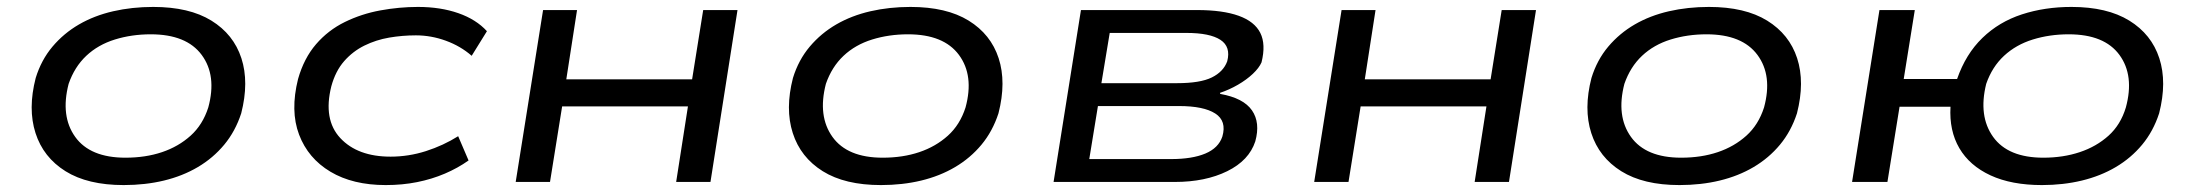

<svg xmlns="http://www.w3.org/2000/svg" viewBox="-20 -525 6332 554"><path d="M337 9Q233 9 169 -31Q105 -71 82.5 -141Q60 -211 83 -300Q99 -352 131.5 -390.5Q164 -429 208 -454.5Q252 -480 306.5 -492.5Q361 -505 422 -505Q526 -505 590 -465.5Q654 -426 676.5 -357Q699 -288 676 -198Q659 -146 627 -107.5Q595 -69 551 -43Q507 -17 453 -4Q399 9 337 9ZM342 -70Q400 -70 447.5 -86Q495 -102 530 -133.5Q565 -165 581 -215Q606 -307 562 -366.5Q518 -426 415 -426Q360 -426 311.5 -411Q263 -396 229 -364Q195 -332 178 -283Q154 -190 197 -130Q240 -70 342 -70Z M1093 9Q998 9 933.5 -29.5Q869 -68 843 -136.5Q817 -205 840 -297Q857 -357 892 -397.5Q927 -438 975 -461.5Q1023 -485 1077.5 -495Q1132 -505 1186 -505Q1251 -505 1302.5 -487Q1354 -469 1385 -435L1341 -364Q1309 -392 1266.5 -407.5Q1224 -423 1180 -423Q1141 -423 1103 -416.5Q1065 -410 1031.5 -393.5Q998 -377 973 -348.5Q948 -320 936 -276Q912 -180 962 -126.5Q1012 -73 1107 -73Q1159 -73 1209 -89Q1259 -105 1302 -132L1332 -62Q1301 -40 1263.5 -24Q1226 -8 1183.5 0.5Q1141 9 1093 9Z M1468 0 1547 -496H1645L1614 -296H1977L2009 -496H2108L2030 0H1931L1965 -218H1602L1567 0Z M2522 9Q2418 9 2354 -31Q2290 -71 2267.5 -141Q2245 -211 2268 -300Q2284 -352 2316.5 -390.5Q2349 -429 2393 -454.5Q2437 -480 2491.5 -492.5Q2546 -505 2607 -505Q2711 -505 2775 -465.5Q2839 -426 2861.5 -357Q2884 -288 2861 -198Q2844 -146 2812 -107.5Q2780 -69 2736 -43Q2692 -17 2638 -4Q2584 9 2522 9ZM2527 -70Q2585 -70 2632.5 -86Q2680 -102 2715 -133.5Q2750 -165 2766 -215Q2791 -307 2747 -366.5Q2703 -426 2600 -426Q2545 -426 2496.5 -411Q2448 -396 2414 -364Q2380 -332 2363 -283Q2339 -190 2382 -130Q2425 -70 2527 -70Z M3020 0 3099 -496H3434Q3508 -496 3554 -479.5Q3600 -463 3616.5 -430Q3633 -397 3620 -345Q3613 -329 3595 -312Q3577 -295 3552 -280.5Q3527 -266 3500 -257L3501 -254Q3568 -242 3592.5 -206.5Q3617 -171 3602 -117Q3584 -62 3521 -31Q3458 0 3370 0ZM3123 -66H3359Q3420 -66 3458 -82Q3496 -98 3507 -131Q3520 -176 3486.5 -197.5Q3453 -219 3382 -219H3148ZM3158 -285H3376Q3443 -285 3476.5 -301.5Q3510 -318 3521 -348Q3532 -390 3501.5 -410Q3471 -430 3403 -430H3182Z M3772 0 3851 -496H3949L3918 -296H4281L4313 -496H4412L4334 0H4235L4269 -218H3906L3871 0Z M4826 9Q4722 9 4658 -31Q4594 -71 4571.5 -141Q4549 -211 4572 -300Q4588 -352 4620.5 -390.5Q4653 -429 4697 -454.5Q4741 -480 4795.5 -492.5Q4850 -505 4911 -505Q5015 -505 5079 -465.5Q5143 -426 5165.5 -357Q5188 -288 5165 -198Q5148 -146 5116 -107.5Q5084 -69 5040 -43Q4996 -17 4942 -4Q4888 9 4826 9ZM4831 -70Q4889 -70 4936.5 -86Q4984 -102 5019 -133.5Q5054 -165 5070 -215Q5095 -307 5051 -366.5Q5007 -426 4904 -426Q4849 -426 4800.5 -411Q4752 -396 4718 -364Q4684 -332 4667 -283Q4643 -190 4686 -130Q4729 -70 4831 -70Z M5872 9Q5784 9 5723.5 -19Q5663 -47 5633.5 -97.5Q5604 -148 5608 -217H5461L5426 0H5324L5403 -496H5505L5473 -297H5627Q5652 -369 5700 -415.5Q5748 -462 5814 -483.5Q5880 -505 5957 -505Q6060 -505 6124 -465.5Q6188 -426 6210.5 -357Q6233 -288 6210 -198Q6193 -146 6161 -107.5Q6129 -69 6085 -43Q6041 -17 5987 -4Q5933 9 5872 9ZM5876 -70Q5933 -70 5981 -86Q6029 -102 6064 -133.5Q6099 -165 6114 -215Q6139 -307 6095.5 -366.5Q6052 -426 5949 -426Q5894 -426 5845.5 -411Q5797 -396 5762.5 -364Q5728 -332 5711 -283Q5688 -190 5731 -130Q5774 -70 5876 -70Z"/></svg>

Font: Nunito Sans 7pt Expanded
Style: Italic
Weight: 400
Width: 7
Italic angle: -9°
Designer: Vernon Adams
Foundry: Vernon Adams
Version: Version 3.101;gftools[0.9.27]